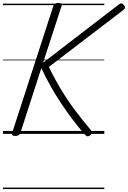

<svg xmlns="http://www.w3.org/2000/svg" viewBox="-20 -910 870 1305"><path d="M83 14Q69 14 64 9.5Q59 5 62 -5L343 -871Q349 -890 376 -890Q405 -890 399 -871L273 -484L783 -876Q796 -887 804.5 -887Q813 -887 822 -876Q831 -865 830 -857.5Q829 -850 817 -841L312 -455Q353 -371 397.5 -297.5Q442 -224 492 -158Q542 -92 598 -25Q607 -15 605 -7Q603 1 591 11Q580 19 571 15.5Q562 12 553 1Q510 -49 470.5 -101.5Q431 -154 394.5 -209Q358 -264 324.5 -323.5Q291 -383 261 -447L118 -5Q114 5 105.5 9.5Q97 14 83 14ZM0 365H689V375H0ZM0 -20H689V0H0ZM0 -505H689V-500H0ZM0 -885H689V-875H0Z"/></svg>

Font: Playwrite DK Uloopet Guides
Style: Regular
Weight: 400
Designer: Veronika Burian, José Scaglione
Foundry: TypeTogether
Version: Version 1.003